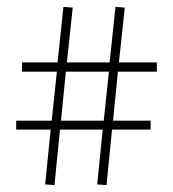

<svg xmlns="http://www.w3.org/2000/svg" viewBox="-20 -592 501 557"><path d="M138 -55 154 -216H278L262 -57L289 -55L305 -216H417V-242H308L322 -384H435V-411H325L342 -570L315 -572L298 -411H174L191 -570L164 -572L147 -411H44V-384H145L130 -242H27V-216H127L111 -57ZM171 -384H296L281 -242H157Z"/></svg>

Font: FoglihtenNo04
Style: Regular
Weight: 500
Designer: gluk (gluksza@wp.pl)
Foundry: gluk (gluksza@wp.pl)
Version: Version 0.70